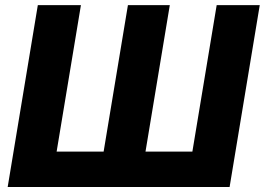

<svg xmlns="http://www.w3.org/2000/svg" viewBox="-20 -748 1059 768"><path d="M131.3 -727.5H303.7L206.5 -141.6H394.5L491.7 -727.5H659.2L562 -141.6H749.5L846.7 -727.5H1019L898.4 0H10.7Z"/></svg>

Font: Inter 16pt ExtraBold
Style: Italic
Weight: 800
Italic angle: -9.3988°
Version: Version 4.001;git-66647c0bb